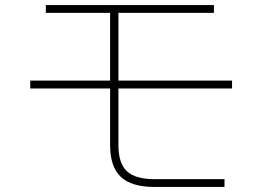

<svg xmlns="http://www.w3.org/2000/svg" viewBox="-20 -749 1040 762"><path d="M901 -398H450V-173Q450 -101 483.5 -69.5Q517 -38 593 -38H871V-7H594Q502 -7 459.5 -47Q417 -87 417 -173V-398H100V-429H417V-698H162V-729H829V-698H450V-429H901Z"/></svg>

Font: IBM Plex Sans JP ExtraLight
Style: Regular
Weight: 200
Designer: Mike Abbink; Paul van der Laan; Pieter van Rosmalen; Wujin Sim; Yejin Wi; Jinhee Kim; Boomi Park; Yona Kim; Kichan Ma
Foundry: Sandoll Inc.
Version: Version 1.001